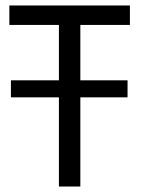

<svg xmlns="http://www.w3.org/2000/svg" viewBox="-20 -680 532 700"><path d="M19.8 -387.2H445V-325.1H19.8ZM194.8 -589.1H14.1V-660H453.6V-589.1H272.9V0H194.8Z"/></svg>

Font: League Spartan Extralight
Style: Regular
Weight: 200
Foundry: The League of Moveable Type
Version: Version 2.300; ttfautohint (v1.8.3)